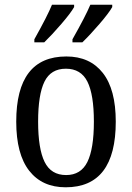

<svg xmlns="http://www.w3.org/2000/svg" viewBox="-20 -786 561 816"><path d="M49 -269Q49 -546 262 -546Q362 -546 417 -476Q472 -406 472 -269Q472 10 259 10Q159 10 104 -60.5Q49 -131 49 -269ZM379 -269Q379 -384 351.5 -439Q324 -494 260 -494Q196 -494 169 -439Q142 -384 142 -269Q142 -154 169.5 -98Q197 -42 261 -42Q324 -42 351.5 -98Q379 -154 379 -269ZM126 -619Q182 -719 201 -766H295V-756Q281 -731 241 -684.5Q201 -638 168 -606H126ZM288 -619Q344 -718 364 -766H457V-756Q443 -731 403 -684.5Q363 -638 330 -606H288Z"/></svg>

Font: Noto Serif Narrow
Style: Regular
Weight: 400
Width: 4
Designer: Monotype Design Team
Foundry: Monotype Imaging Inc.
Version: Version 1.001